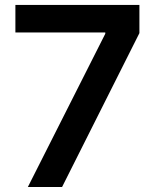

<svg xmlns="http://www.w3.org/2000/svg" viewBox="-20 -747 627 767"><path d="M91.3 0 400.6 -612.2V-617.2H41.5V-727.3H536.9V-614.7L228 0Z"/></svg>

Font: InterMG SemiBold
Style: Regular
Weight: 600
Designer: Rasmus Andersson
Foundry: rsms
Version: Version 3.019;December 26, 2023;FontCreator 15.0.0.2955 64-b